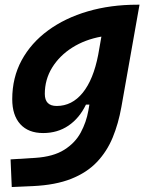

<svg xmlns="http://www.w3.org/2000/svg" viewBox="-20 -542 626 797"><path d="M28.8 234.4 23.9 119.6 126.5 113.3Q201.2 108.4 246.6 79.8Q292 51.3 315.2 8.1Q338.4 -35.2 346.7 -82.5L351.1 -107.9H336.9Q309.6 -51.3 264.2 -20.5Q218.8 10.3 159.2 10.3Q97.7 10.3 64.2 -26.6Q30.8 -63.5 30.8 -130.4Q30.8 -219.7 69.8 -291.7Q108.9 -363.8 179.4 -415.5Q250 -467.3 344.5 -494.9Q439 -522.5 549.8 -522.5H559.1L483.9 -98.1Q471.7 -29.3 447.8 28.8Q423.8 86.9 382.3 130.6Q340.8 174.3 275.9 200.2Q210.9 226.1 116.7 230.5ZM400.9 -390.1Q333 -377.9 280 -344.5Q227.1 -311 196.5 -261.5Q166 -211.9 166 -152.3Q166 -102.1 215.3 -102.1Q278.8 -102.1 323.2 -156.7Q367.7 -211.4 387.7 -314.9Z"/></svg>

Font: Cascadia Mono
Style: Bold Italic
Weight: 700
Italic angle: -10°
Monospace: yes
Designer: Aaron Bell
Foundry: Saja Typeworks
Version: Version 2404.023; ttfautohint (v1.8.4)